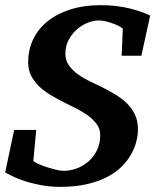

<svg xmlns="http://www.w3.org/2000/svg" viewBox="-25 -707 608 743"><path d="M522 -491.2H445.8L450.2 -595.2Q450.2 -597.7 440.9 -603Q431.6 -608.4 417.5 -614Q403.3 -619.6 387 -623.8Q370.6 -627.9 356.9 -627.9Q337.4 -627.9 314.9 -619.1Q292.5 -610.4 273.2 -593.8Q253.9 -577.1 241 -553.2Q228 -529.3 228 -499Q228 -472.7 242.4 -452.9Q256.8 -433.1 278.1 -418.2Q299.3 -403.3 323.5 -391.8Q347.7 -380.4 367.2 -371.1Q394 -357.4 419.7 -342.3Q445.3 -327.1 465.1 -308.1Q484.9 -289.1 496.8 -264.4Q508.8 -239.7 508.8 -207Q508.8 -184.1 502.4 -158.9Q496.1 -133.8 481.9 -108.9Q467.8 -84 444.8 -61.3Q421.9 -38.6 388.4 -21.5Q355 -4.4 310.3 5.9Q265.6 16.1 208 16.1Q167 16.1 131.1 9Q95.2 2 67.1 -7.6Q39.1 -17.1 20.5 -26.4Q2 -35.6 -4.9 -40L29.8 -204.1H115.2L104 -85Q103.5 -82 117.2 -75.4Q130.9 -68.8 149.9 -62.3Q168.9 -55.7 189.2 -50.8Q209.5 -45.9 222.2 -45.9Q244.6 -45.9 269.5 -54.4Q294.4 -63 315.2 -80.3Q335.9 -97.7 349.4 -123.8Q362.8 -149.9 362.8 -185.1Q362.8 -209.5 347.9 -228.5Q333 -247.6 311.8 -262.5Q290.5 -277.3 266.4 -289.1Q242.2 -300.8 224.1 -310.1Q197.3 -323.7 172.1 -338.6Q147 -353.5 127.4 -371.8Q107.9 -390.1 95.9 -413.1Q84 -436 84 -465.8Q84 -514.2 103.3 -554.7Q122.6 -595.2 158.9 -624.5Q195.3 -653.8 247.3 -670.4Q299.3 -687 365.2 -687Q398.9 -687 427.2 -683.3Q455.6 -679.7 479.2 -673.8Q502.9 -668 522 -660.9Q541 -653.8 556.2 -647Z"/></svg>

Font: Charis SIL
Style: Bold Italic
Weight: 700
Italic angle: -11°
Foundry: SIL International
Version: Version 4.112